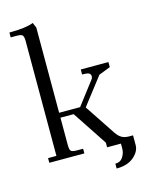

<svg xmlns="http://www.w3.org/2000/svg" viewBox="-128 -825 794 1028"><g transform="rotate(-15 269.0 -311.5)"><path d="M22 -702.1V-729Q113.8 -729 155.8 -746.1L168 -717.8V-245.1H284.2L379.9 -370.1Q387.2 -378.9 387.2 -388.2Q387.2 -400.9 377.7 -406Q368.2 -411.1 348.1 -411.1H339.8V-439H493.2V-411.1L429.2 -386.2L313 -235.8L425.8 -65.9Q439.9 -44.9 456.3 -35.4Q472.7 -25.9 497.1 -25.9H519V27.8Q519 63 484.1 93Q449.2 123 388.2 123V96.2Q416.5 96.2 430.7 74.2Q444.8 52.2 444.8 27.8V0H368.2V-25.9L241.2 -217.8H168V-65.9Q168 -41 175 -33.4Q182.1 -25.9 207 -25.9H242.2V0H47.9V-25.9H94.2V-662.1Q94.2 -687 87.2 -694.6Q80.1 -702.1 55.2 -702.1Z"/></g></svg>

Font: Dihjauti S
Style: Regular
Weight: 400
Designer: T. Christopher White
Version: Version 3.0.0